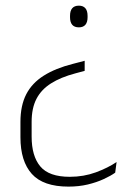

<svg xmlns="http://www.w3.org/2000/svg" viewBox="-20 -514 476 695"><path d="M286.5 -294V-257.5L253 -248.5Q200 -234.5 164.8 -212.2Q129.5 -190 112 -156.2Q94.5 -122.5 94.5 -73V-19.5Q94.5 51 126 88.5Q157.5 126 232.5 126Q283 126 327 109.8Q371 93.5 402 72.5L397 111Q381 122.5 355.5 134.2Q330 146 297.8 153.8Q265.5 161.5 228 161.5Q136.5 161.5 95.2 115.5Q54 69.5 54 -17V-72.5Q54 -132 75 -172.8Q96 -213.5 138.5 -240.2Q181 -267 244.5 -283ZM265.5 -493.5Q281 -493.5 289 -484.2Q297 -475 297 -456.5V-451.5Q297 -433.5 289 -424.2Q281 -415 265.5 -415Q249.5 -415 241.5 -424.2Q233.5 -433.5 233.5 -451.5V-456.5Q233.5 -475 241.5 -484.2Q249.5 -493.5 265.5 -493.5Z"/></svg>

Font: Anek Latin ExtraLight
Style: Regular
Weight: 250
Designer: Yesha Goshar
Foundry: Ek Type
Version: Version 1.003